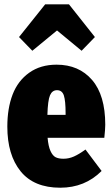

<svg xmlns="http://www.w3.org/2000/svg" viewBox="-20 -856 520 896"><path d="M246.1 -713.9 130.9 -619.1 68.8 -683.1 190.9 -835.9H301.8L422.9 -683.1L360.8 -619.1ZM471.2 -273.9Q471.2 -253.4 466.8 -212.9H202.1Q205.6 -173.3 215.6 -151.4Q225.6 -129.4 239.5 -122.3Q253.4 -115.2 275.9 -115.2Q301.3 -115.2 325 -125.7Q348.6 -136.2 378.9 -158.2L454.1 -58.1Q376 20 261.2 20Q138.2 20 76.2 -56.6Q14.2 -133.3 14.2 -265.1Q14.2 -350.6 38.8 -414.8Q63.5 -479 116.2 -516.6Q168.9 -554.2 244.1 -554.2Q348.1 -554.2 409.7 -482.9Q471.2 -411.6 471.2 -273.9ZM286.1 -319.8V-328.1Q286.1 -385.3 278.1 -410.2Q270 -435.1 246.1 -435.1Q223.6 -435.1 213.4 -411.4Q203.1 -387.7 201.2 -319.8Z"/></svg>

Font: Fira Sans Compressed Heavy
Style: Regular
Weight: 900
Width: 1
Designer: Carrois Corporate & Edenspiekermann AG
Foundry: Carrois Corporate GbR & Edenspiekermann AG
Version: Version 4.203;PS 004.203;hotconv 1.0.88;makeotf.lib2.5.64775